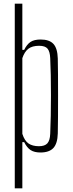

<svg xmlns="http://www.w3.org/2000/svg" viewBox="-20 -820 394 1040"><path d="M60 200V-800H101V-550H111Q125.5 -579.5 145.2 -592.8Q165 -606 200 -606Q247.5 -606 269.5 -582Q291.5 -558 293 -503Q294 -469.5 294.2 -415.5Q294.5 -361.5 294.5 -301.5Q294.5 -241.5 294.2 -187Q294 -132.5 293 -97Q291.5 -42.5 269 -18.2Q246.5 6 199 6Q166 6 146 -7Q126 -20 111 -50H101V200ZM191 -28Q222.5 -28 236.5 -43.5Q250.5 -59 252 -95Q254 -138.5 255 -192.8Q256 -247 256 -303.8Q256 -360.5 255 -413Q254 -465.5 252 -505Q250.5 -541 237.5 -556.5Q224.5 -572 192 -572Q154.5 -572 133.5 -555.8Q112.5 -539.5 101 -505V-95Q113 -57.5 134.5 -42.8Q156 -28 191 -28Z"/></svg>

Font: Big Shoulders Text SC Thin
Style: Regular
Weight: 100
Designer: Patric King
Foundry: XO Type Co
Version: Version 2.002